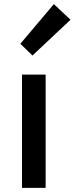

<svg xmlns="http://www.w3.org/2000/svg" viewBox="-20 -914 363 934"><path d="M87 0V-551H202V0ZM138 -644 79 -701 242 -894 323 -818Z"/></svg>

Font: Noto Sans TC Thin Medium
Style: Regular
Weight: 500
Version: Version 2.004-H2;hotconv 1.0.118;makeotfexe 2.5.65603